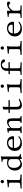

<svg xmlns="http://www.w3.org/2000/svg" viewBox="2822 -3567 756 6440"><g transform="rotate(-90 3200.0 -347.0)"><path d="M274 -650Q274 -671 292.5 -688Q311 -705 332 -705Q354 -705 370 -686Q386 -667 386 -645Q386 -626 368 -608Q350 -590 328 -590Q308 -590 291 -609Q274 -628 274 -650ZM380 -134Q380 -97 383.5 -80.5Q387 -64 398 -57Q406 -51 463.5 -44Q521 -37 564 -35Q569 -30 569 -16Q569 -2 564 2Q478 0 338 0Q183 0 99 2Q95 -2 95 -16Q95 -30 99 -35Q141 -37 204 -44Q267 -51 275 -57Q285 -65 289 -81.5Q293 -98 293 -134V-364Q293 -401 282 -415Q276 -423 247.5 -425.5Q219 -428 142 -430Q134 -446 140 -463Q247 -470 314 -482Q376 -493 380 -493Q385 -493 389.5 -489Q394 -485 394 -480Q394 -474 387 -442.5Q380 -411 380 -372Z M1082 -138V-350Q1082 -376 1078.5 -386Q1075 -396 1063 -410Q1047 -428 1013.5 -438.5Q980 -449 946 -449Q863 -449 824 -394Q790 -351 790 -246Q790 -150 838 -95.5Q886 -41 941 -41Q966 -41 1000.5 -55.5Q1035 -70 1064 -95Q1082 -111 1082 -138ZM1070 -56Q988 11 910 11Q816 11 758 -55.5Q700 -122 700 -226Q700 -347 781 -423Q856 -489 958 -489Q975 -489 1002.5 -484.5Q1030 -480 1050.5 -475.5Q1071 -471 1072 -471Q1082 -471 1082 -481V-559Q1082 -613 1068 -626Q1054 -639 998 -641Q987 -652 992 -671Q1027 -674 1085 -682.5Q1143 -691 1160 -698Q1173 -698 1173 -688Q1169 -648 1169 -583V-130Q1169 -91 1183.5 -77.5Q1198 -64 1252 -57Q1256 -52 1256 -43Q1256 -34 1252 -30Q1152 -22 1113 10Q1102 13 1094 10Q1083 -28 1083 -55Q1083 -66 1070 -56Z M1459 -296 1733 -300Q1743 -300 1748 -308.5Q1753 -317 1753 -326Q1753 -390 1712 -420Q1671 -450 1625 -450Q1568 -450 1521.5 -414Q1475 -378 1459 -296ZM1831 -109Q1848 -108 1854 -87Q1816 -42 1756 -16Q1696 10 1627 10Q1486 10 1420 -61Q1358 -125 1358 -226Q1358 -347 1437.5 -418.5Q1517 -490 1627 -490Q1688 -490 1733.5 -471.5Q1779 -453 1804 -422Q1829 -391 1841 -356.5Q1853 -322 1853 -284Q1853 -274 1846 -264.5Q1839 -255 1829 -255H1454Q1454 -176 1491 -120Q1548 -40 1657 -40Q1756 -40 1831 -109Z M2132 -389Q2223 -490 2337 -490Q2389 -490 2420 -456Q2450 -423 2450 -322V-126Q2450 -94 2452 -77.5Q2454 -61 2464 -51.5Q2474 -42 2486.5 -39.5Q2499 -37 2527 -35Q2531 -30 2531 -16Q2531 -2 2527 2Q2441 0 2406 0Q2385 0 2301 2Q2297 -2 2297 -16Q2297 -30 2301 -35Q2330 -38 2341 -43.5Q2352 -49 2357.5 -66.5Q2363 -84 2363 -126V-325Q2363 -378 2348 -402Q2325 -438 2295 -438Q2221 -438 2140 -359Q2123 -340 2123 -317V-126Q2123 -84 2128 -66.5Q2133 -49 2144 -43.5Q2155 -38 2183 -35Q2188 -30 2188 -16Q2188 -2 2183 2Q2099 0 2079 0Q2038 0 1956 2Q1952 -2 1952 -16Q1952 -30 1956 -35Q1986 -38 1998.5 -40Q2011 -42 2021.5 -52Q2032 -62 2034 -78Q2036 -94 2036 -126V-368Q2036 -410 2024.5 -421Q2013 -432 1971 -436Q1965 -453 1969 -464Q2059 -476 2103 -493Q2111 -493 2115 -485Q2123 -467 2123 -389Q2123 -377 2132 -389Z M2649 -440H2748Q2748 -489 2747 -527.5Q2746 -566 2745.5 -585Q2745 -604 2745 -606Q2745 -610 2751 -613Q2757 -616 2769 -619.5Q2781 -623 2787 -625Q2829 -643 2831 -643Q2839 -643 2839 -634Q2835 -594 2835 -529V-440H3055Q3063 -440 3063 -434V-409Q3063 -396 3039 -396H2835V-187Q2835 -107 2863 -78Q2891 -49 2937 -49Q2984 -49 3091 -94Q3104 -93 3109 -66Q2972 10 2902 10Q2748 10 2748 -139V-396H2636Q2631 -396 2631 -402V-420Q2631 -440 2649 -440Z M3474 -650Q3474 -671 3492.5 -688Q3511 -705 3532 -705Q3554 -705 3570 -686Q3586 -667 3586 -645Q3586 -626 3568 -608Q3550 -590 3528 -590Q3508 -590 3491 -609Q3474 -628 3474 -650ZM3580 -134Q3580 -97 3583.5 -80.5Q3587 -64 3598 -57Q3606 -51 3663.5 -44Q3721 -37 3764 -35Q3769 -30 3769 -16Q3769 -2 3764 2Q3678 0 3538 0Q3383 0 3299 2Q3295 -2 3295 -16Q3295 -30 3299 -35Q3341 -37 3404 -44Q3467 -51 3475 -57Q3485 -65 3489 -81.5Q3493 -98 3493 -134V-364Q3493 -401 3482 -415Q3476 -423 3447.5 -425.5Q3419 -428 3342 -430Q3334 -446 3340 -463Q3447 -470 3514 -482Q3576 -493 3580 -493Q3585 -493 3589.5 -489Q3594 -485 3594 -480Q3594 -474 3587 -442.5Q3580 -411 3580 -372Z M4130 -126Q4130 -88 4134 -72Q4138 -56 4150 -49Q4163 -41 4329 -35Q4334 -30 4334 -16Q4334 -2 4329 2Q4243 0 4087 0Q3993 0 3909 2Q3904 -2 3904 -16Q3904 -30 3909 -35Q4012 -38 4026 -49Q4043 -61 4043 -126V-396H3935Q3929 -396 3929 -402V-420Q3929 -427 3935 -433.5Q3941 -440 3953 -440H4043V-493Q4043 -552 4063.5 -594.5Q4084 -637 4118 -658Q4152 -679 4186.5 -688.5Q4221 -698 4259 -698Q4336 -698 4394 -660Q4409 -650 4418.5 -633Q4428 -616 4428 -601Q4428 -580 4414 -568Q4400 -556 4384 -556Q4345 -556 4334 -584Q4318 -624 4299 -642Q4280 -660 4249 -660Q4234 -660 4216 -654Q4198 -648 4177.5 -633.5Q4157 -619 4143.5 -586.5Q4130 -554 4130 -510V-440H4329Q4337 -440 4337 -434V-409Q4337 -396 4313 -396H4130Z M4754 -650Q4754 -671 4772.5 -688Q4791 -705 4812 -705Q4834 -705 4850 -686Q4866 -667 4866 -645Q4866 -626 4848 -608Q4830 -590 4808 -590Q4788 -590 4771 -609Q4754 -628 4754 -650ZM4860 -134Q4860 -97 4863.5 -80.5Q4867 -64 4878 -57Q4886 -51 4943.5 -44Q5001 -37 5044 -35Q5049 -30 5049 -16Q5049 -2 5044 2Q4958 0 4818 0Q4663 0 4579 2Q4575 -2 4575 -16Q4575 -30 4579 -35Q4621 -37 4684 -44Q4747 -51 4755 -57Q4765 -65 4769 -81.5Q4773 -98 4773 -134V-364Q4773 -401 4762 -415Q4756 -423 4727.5 -425.5Q4699 -428 4622 -430Q4614 -446 4620 -463Q4727 -470 4794 -482Q4856 -493 4860 -493Q4865 -493 4869.5 -489Q4874 -485 4874 -480Q4874 -474 4867 -442.5Q4860 -411 4860 -372Z M5299 -296 5573 -300Q5583 -300 5588 -308.5Q5593 -317 5593 -326Q5593 -390 5552 -420Q5511 -450 5465 -450Q5408 -450 5361.5 -414Q5315 -378 5299 -296ZM5671 -109Q5688 -108 5694 -87Q5656 -42 5596 -16Q5536 10 5467 10Q5326 10 5260 -61Q5198 -125 5198 -226Q5198 -347 5277.5 -418.5Q5357 -490 5467 -490Q5528 -490 5573.5 -471.5Q5619 -453 5644 -422Q5669 -391 5681 -356.5Q5693 -322 5693 -284Q5693 -274 5686 -264.5Q5679 -255 5669 -255H5294Q5294 -176 5331 -120Q5388 -40 5497 -40Q5596 -40 5671 -109Z M6061 -406Q6061 -371 6066 -371Q6068 -371 6071 -374Q6130 -436 6178 -463Q6226 -490 6309 -490Q6339 -490 6352.5 -474Q6366 -458 6366 -439Q6366 -418 6352 -401Q6338 -384 6319 -384Q6298 -384 6273 -411Q6267 -418 6253 -425Q6239 -432 6229 -432Q6178 -432 6085 -328Q6061 -301 6061 -264V-126Q6061 -88 6065.5 -72Q6070 -56 6083 -49Q6103 -39 6236 -35Q6240 -30 6240 -16Q6240 -2 6236 2Q6150 0 6030 0Q5907 0 5823 2Q5818 -2 5818 -16Q5818 -30 5823 -35Q5943 -41 5955 -49Q5974 -62 5974 -126V-368Q5974 -412 5958 -422Q5951 -426 5911.5 -431Q5872 -436 5852 -436Q5846 -453 5850 -464Q5939 -476 6041 -493Q6050 -493 6053 -485Q6061 -469 6061 -406Z"/></g></svg>

Font: Linux Libertine Mono O
Style: Mono
Weight: 400
Designer: Philipp H. Poll
Foundry: Philipp H. Poll
Version: Version 5.1.7